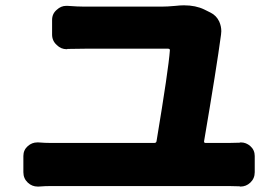

<svg xmlns="http://www.w3.org/2000/svg" viewBox="-20 -726 1040 718"><path d="M743.2 -198.2Q742.2 -191.4 749 -191.4H834Q853.5 -191.4 876 -192.4Q877.9 -193.4 880.9 -193.4Q900.4 -193.4 916 -179.7Q932.6 -165 932.6 -142.6V-82Q932.6 -58.6 916 -43Q900.4 -28.3 878.9 -28.3Q877 -28.3 876 -29.3Q852.5 -30.3 834 -30.3H171.9Q149.4 -30.3 124 -28.3Q123 -28.3 121.1 -28.3Q99.6 -28.3 84 -43Q67.4 -58.6 67.4 -82V-142.6Q67.4 -165 84 -179.7Q99.6 -193.4 119.1 -193.4Q122.1 -193.4 124 -193.4Q148.4 -191.4 171.9 -191.4H556.6Q564.5 -191.4 565.4 -198.2Q610.4 -468.8 615.2 -537.1Q616.2 -543.9 608.4 -543.9H297.9Q266.6 -543.9 232.4 -543Q231.4 -542 229.5 -542Q208 -542 192.4 -557.6Q174.8 -573.2 174.8 -596.7V-651.4Q174.8 -674.8 192.4 -689.5Q208 -704.1 227.5 -704.1Q230.5 -704.1 232.4 -704.1Q271.5 -701.2 296.9 -701.2H583Q605.5 -701.2 636.7 -704.1Q653.3 -706.1 668 -706.1Q711.9 -706.1 744.1 -690.4L767.6 -678.7Q789.1 -668 799.8 -645.5Q807.6 -627.9 807.6 -609.4Q807.6 -603.5 806.6 -596.7Q790 -472.7 743.2 -198.2Z"/></svg>

Font: Gen Jyuu Gothic Heavy
Style: Bold
Weight: 900
Designer: [Source Han Sans]
Ryoko NISHIZUKA  (kana & ideographs); Paul D. Hunt (Latin, Greek & Cyrillic); Wenlong ZHANG  (bopomofo
Version: Version 1.002.20150607